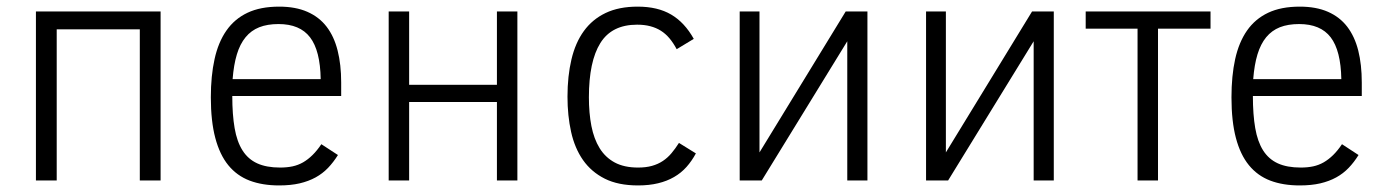

<svg xmlns="http://www.w3.org/2000/svg" viewBox="-20 -547 4203 582"><path d="M403.8 0V-458H151.9V0H88.9V-512.2H466.8V0Z M684.1 -255.9Q684.1 -199.7 691.2 -158.7Q698.2 -117.7 715.1 -91.1Q731.9 -64.5 759.8 -51.8Q787.6 -39.1 829.1 -39.1Q849.6 -39.1 866.7 -42.7Q883.8 -46.4 898.7 -54.9Q913.6 -63.5 927.2 -76.9Q940.9 -90.3 954.1 -109.9L1004.4 -77.1Q990.7 -55.2 974.4 -38.1Q958 -21 936.8 -9.3Q915.5 2.4 888.4 8.8Q861.3 15.1 826.2 15.1Q775.4 15.1 736.8 0.5Q698.2 -14.2 672.1 -46.1Q646 -78.1 632.6 -128.9Q619.1 -179.7 619.1 -252Q619.1 -316.9 630.4 -367.9Q641.6 -418.9 666.3 -454.3Q690.9 -489.7 730.2 -508.3Q769.5 -526.9 826.2 -526.9Q876 -526.9 911.6 -511.2Q947.3 -495.6 970 -466.1Q992.7 -436.5 1003.4 -393.8Q1014.2 -351.1 1014.2 -296.9V-255.9ZM952.1 -307.1Q950.7 -393.6 919.9 -433.8Q889.2 -474.1 824.2 -474.1Q790.5 -474.1 765.9 -464.4Q741.2 -454.6 724.4 -434.1Q707.5 -413.6 698 -382.1Q688.5 -350.6 685.1 -307.1Z M1548.3 0H1486.3V-237.8H1220.2V0H1158.2V-512.2H1220.2V-290H1486.3V-512.2H1548.3Z M2089.4 -82Q2077.1 -59.1 2061 -41Q2044.9 -22.9 2023.4 -10.5Q2002 2 1974.9 8.5Q1947.8 15.1 1914.1 15.1Q1854 15.1 1813.2 -5.4Q1772.5 -25.9 1747.3 -61.8Q1722.2 -97.7 1711.2 -147Q1700.2 -196.3 1700.2 -253.9Q1700.2 -316.4 1712.2 -366.9Q1724.1 -417.5 1749.8 -452.9Q1775.4 -488.3 1815.7 -507.6Q1856 -526.9 1913.1 -526.9Q1973.6 -526.9 2014.4 -502.9Q2055.2 -479 2083 -429.2L2031.2 -397.9Q2021 -417 2009.3 -430.9Q1997.6 -444.8 1983.2 -453.9Q1968.8 -462.9 1951.2 -467.5Q1933.6 -472.2 1911.1 -472.2Q1834.5 -472.2 1799.8 -416.5Q1765.1 -360.8 1765.1 -252Q1765.1 -204.1 1772.7 -165Q1780.3 -126 1797.6 -97.9Q1814.9 -69.8 1843.5 -54.4Q1872.1 -39.1 1914.1 -39.1Q1938 -39.1 1956.3 -44.2Q1974.6 -49.3 1989.3 -59.1Q2003.9 -68.8 2015.6 -82.8Q2027.3 -96.7 2038.1 -113.8Z M2289.1 0H2222.2V-512.2H2282.2V-85L2543.5 -512.2H2609.4V0H2548.3V-421.9Z M2854 0H2787.1V-512.2H2847.2V-85L3108.4 -512.2H3174.3V0H3113.3V-421.9Z M3649.4 -460H3490.2V0H3428.2V-460H3271V-512.2H3649.4Z M3777.8 -255.9Q3777.8 -199.7 3784.9 -158.7Q3792 -117.7 3808.8 -91.1Q3825.7 -64.5 3853.5 -51.8Q3881.3 -39.1 3922.9 -39.1Q3943.4 -39.1 3960.4 -42.7Q3977.5 -46.4 3992.4 -54.9Q4007.3 -63.5 4021 -76.9Q4034.7 -90.3 4047.9 -109.9L4098.1 -77.1Q4084.5 -55.2 4068.1 -38.1Q4051.8 -21 4030.5 -9.3Q4009.3 2.4 3982.2 8.8Q3955.1 15.1 3919.9 15.1Q3869.1 15.1 3830.6 0.5Q3792 -14.2 3765.9 -46.1Q3739.7 -78.1 3726.3 -128.9Q3712.9 -179.7 3712.9 -252Q3712.9 -316.9 3724.1 -367.9Q3735.4 -418.9 3760 -454.3Q3784.7 -489.7 3824 -508.3Q3863.3 -526.9 3919.9 -526.9Q3969.7 -526.9 4005.4 -511.2Q4041 -495.6 4063.7 -466.1Q4086.4 -436.5 4097.2 -393.8Q4107.9 -351.1 4107.9 -296.9V-255.9ZM4045.9 -307.1Q4044.4 -393.6 4013.7 -433.8Q3982.9 -474.1 3918 -474.1Q3884.3 -474.1 3859.6 -464.4Q3835 -454.6 3818.1 -434.1Q3801.3 -413.6 3791.7 -382.1Q3782.2 -350.6 3778.8 -307.1Z"/></svg>

Font: Clear Sans Light
Style: Regular
Weight: 300
Foundry: Intel Corporation
Version: Version 1.00